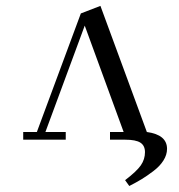

<svg xmlns="http://www.w3.org/2000/svg" viewBox="-20 -470 602 646"><path d="M58.1 0V-25.9H104L252 -424.8L317.9 -450.2L474.1 -25.9Q542 -16.6 542 30.8Q542 50.8 530 69.8Q518.1 88.9 496.6 105.2Q475.1 121.6 457 132.6Q439 143.6 415 155.8L400.9 136.2Q439.9 106.4 453.9 86.2Q467.8 65.9 467.8 42Q467.8 20 452.4 10Q437 0 400.9 0H350.1V-25.9H396L265.1 -383.8L132.8 -25.9H201.2V0Z"/></svg>

Font: Dehuti
Style: Book
Weight: 400
Version: Version 1.2